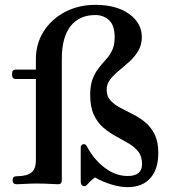

<svg xmlns="http://www.w3.org/2000/svg" viewBox="-20 -760 713 792"><path d="M506 12Q476 12 439.5 1Q403 -10 372 -28Q362 -21 354.5 -14Q347 -7 340 1Q332 11 322.5 7Q313 3 313 -11V-150Q313 -163 323 -165Q333 -167 338 -157Q367 -102 412 -68Q457 -34 507 -34Q566 -34 566 -83Q566 -115 550.5 -134.5Q535 -154 510.5 -168.5Q486 -183 459 -197.5Q432 -212 407.5 -232.5Q383 -253 367.5 -285.5Q352 -318 352 -369Q352 -408 362 -434Q372 -460 387 -479Q402 -498 417.5 -515Q433 -532 443 -553.5Q453 -575 453 -606Q453 -656 429.5 -677Q406 -698 374 -698Q307 -698 271 -652Q235 -606 235 -517V-17Q235 0 220 0Q213 0 196.5 -1Q180 -2 162 -2.5Q144 -3 131 -3Q109 -3 84 -1.5Q59 0 48 0Q32 0 32 -17Q32 -33 48 -33Q90 -33 109 -48Q128 -63 128 -99V-434H46Q30 -434 30 -450V-458Q30 -473 46 -473H128V-516Q128 -579 159.5 -629.5Q191 -680 247 -710Q303 -740 374 -740Q460 -740 512.5 -702.5Q565 -665 565 -607Q565 -575 550.5 -550.5Q536 -526 514.5 -506.5Q493 -487 471 -469Q449 -451 434.5 -432Q420 -413 420 -390Q420 -363 435.5 -346Q451 -329 475 -316Q499 -303 526.5 -289.5Q554 -276 578 -256.5Q602 -237 617.5 -206.5Q633 -176 633 -129Q633 -62 600 -25Q567 12 506 12Z"/></svg>

Font: Zen Old Mincho Black
Style: Regular
Weight: 900
Designer: Yoshimichi Ohira
Foundry: Positype
Version: Version 1.001